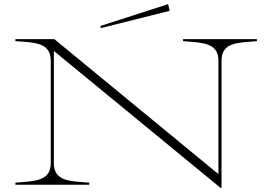

<svg xmlns="http://www.w3.org/2000/svg" viewBox="-20 -888 1304 923"><path d="M860 -700V-690C956 -683 1030 -682 1030 -596V-51L241 -700H54V-690C148 -684 224 -683 224 -596V-104C224 -18 150 -17 54 -10V0H409V-10C315 -17 239 -16 239 -104V-643L1040 15H1045V-596C1045 -684 1121 -683 1215 -690V-700ZM796 -836 788 -868 462 -763 465 -753Z"/></svg>

Font: Sprat Extended Thin
Style: Regular
Weight: 100
Width: 9
Designer: Ethan Nakache
Foundry: Collletttivo
Version: Version 2.000;Glyphs 3.2 (3217)